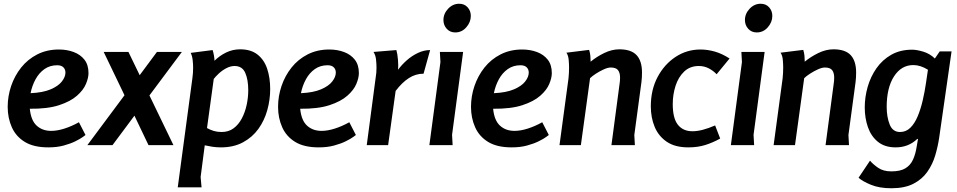

<svg xmlns="http://www.w3.org/2000/svg" viewBox="-20 -774 5102 1024"><path d="M294 -510Q337 -510 373 -496.5Q409 -483 430.5 -455.5Q452 -428 452 -384Q452 -359 438.5 -326.5Q425 -294 390.5 -263.5Q356 -233 295 -213Q234 -193 139 -194Q145 -132 175.5 -104Q206 -76 253 -76Q285 -76 323 -88Q361 -100 401 -122L436 -54Q436 -54 422.5 -44Q409 -34 383 -21Q357 -8 320.5 2Q284 12 238 12Q160 12 112.5 -17Q65 -46 43 -95.5Q21 -145 21 -204Q21 -261 39.5 -315.5Q58 -370 93 -414Q128 -458 179 -484Q230 -510 294 -510ZM285 -426Q246 -426 217 -405.5Q188 -385 169.5 -351Q151 -317 143 -277Q209 -280 250 -297.5Q291 -315 310 -339.5Q329 -364 329 -387Q329 -404 318 -415Q307 -426 285 -426Z M665 -497 725 -373 817 -497H950L777 -265L905 0H772L697 -157L580 0H446L644 -266L533 -497Z M1261 -511Q1318 -511 1353.5 -483Q1389 -455 1405 -407Q1421 -359 1421 -299Q1421 -242 1405.5 -186.5Q1390 -131 1358 -86.5Q1326 -42 1276 -15Q1226 12 1158 12Q1134 12 1111.5 8.5Q1089 5 1072 1L1050 170L1055 225H928L1006 -356Q1008 -370 1009 -384.5Q1010 -399 1010 -413Q1010 -432 1007.5 -454Q1005 -476 997 -492L1114 -507Q1123 -478 1124 -450Q1151 -477 1186 -494Q1221 -511 1261 -511ZM1231 -422Q1209 -422 1186.5 -410Q1164 -398 1146.5 -381.5Q1129 -365 1120 -353L1084 -91Q1102 -81 1120.5 -75.5Q1139 -70 1162 -70Q1199 -70 1225.5 -89.5Q1252 -109 1269.5 -142Q1287 -175 1295.5 -214.5Q1304 -254 1304 -293Q1304 -349 1288 -385.5Q1272 -422 1231 -422Z M1736 -510Q1779 -510 1815 -496.5Q1851 -483 1872.5 -455.5Q1894 -428 1894 -384Q1894 -359 1880.5 -326.5Q1867 -294 1832.5 -263.5Q1798 -233 1737 -213Q1676 -193 1581 -194Q1587 -132 1617.5 -104Q1648 -76 1695 -76Q1727 -76 1765 -88Q1803 -100 1843 -122L1878 -54Q1878 -54 1864.5 -44Q1851 -34 1825 -21Q1799 -8 1762.5 2Q1726 12 1680 12Q1602 12 1554.5 -17Q1507 -46 1485 -95.5Q1463 -145 1463 -204Q1463 -261 1481.5 -315.5Q1500 -370 1535 -414Q1570 -458 1621 -484Q1672 -510 1736 -510ZM1727 -426Q1688 -426 1659 -405.5Q1630 -385 1611.5 -351Q1593 -317 1585 -277Q1651 -280 1692 -297.5Q1733 -315 1752 -339.5Q1771 -364 1771 -387Q1771 -404 1760 -415Q1749 -426 1727 -426Z M2094 -507Q2100 -486 2102.5 -455Q2105 -424 2103 -402Q2122 -428 2149 -452Q2176 -476 2208.5 -491.5Q2241 -507 2274 -507L2239 -381Q2197 -381 2160.5 -357.5Q2124 -334 2090 -289L2050 0H1936L1984 -363Q1986 -373 1987 -386.5Q1988 -400 1988 -413Q1988 -433 1985.5 -456.5Q1983 -480 1972 -497Z M2491 -689Q2491 -656 2467 -628.5Q2443 -601 2408 -601Q2380 -601 2362.5 -620.5Q2345 -640 2345 -667Q2345 -701 2370 -727.5Q2395 -754 2429 -754Q2457 -754 2474 -735Q2491 -716 2491 -689ZM2450 -497 2391 -55 2394 0H2270L2329 -443L2326 -497Z M2765 -510Q2808 -510 2844 -496.5Q2880 -483 2901.5 -455.5Q2923 -428 2923 -384Q2923 -359 2909.5 -326.5Q2896 -294 2861.5 -263.5Q2827 -233 2766 -213Q2705 -193 2610 -194Q2616 -132 2646.5 -104Q2677 -76 2724 -76Q2756 -76 2794 -88Q2832 -100 2872 -122L2907 -54Q2907 -54 2893.5 -44Q2880 -34 2854 -21Q2828 -8 2791.5 2Q2755 12 2709 12Q2631 12 2583.5 -17Q2536 -46 2514 -95.5Q2492 -145 2492 -204Q2492 -261 2510.5 -315.5Q2529 -370 2564 -414Q2599 -458 2650 -484Q2701 -510 2765 -510ZM2756 -426Q2717 -426 2688 -405.5Q2659 -385 2640.5 -351Q2622 -317 2614 -277Q2680 -280 2721 -297.5Q2762 -315 2781 -339.5Q2800 -364 2800 -387Q2800 -404 2789 -415Q2778 -426 2756 -426Z M3122 -508Q3127 -492 3128.5 -476.5Q3130 -461 3130 -445Q3161 -471 3202 -491Q3243 -511 3283 -511Q3346 -511 3375 -480Q3404 -449 3404 -387Q3404 -360 3401 -336L3363 -54L3366 0H3241L3284 -324Q3287 -342 3287 -360Q3287 -386 3276 -400Q3265 -414 3237 -414Q3222 -414 3200 -404Q3178 -394 3158 -381Q3138 -368 3127 -357L3078 0H2964L3012 -356Q3015 -385 3015 -414Q3015 -431 3013 -454.5Q3011 -478 3001 -493Z M3802 -378Q3784 -397 3760 -409.5Q3736 -422 3707 -422Q3660 -422 3629 -392.5Q3598 -363 3583 -316.5Q3568 -270 3568 -219Q3568 -143 3595.5 -108.5Q3623 -74 3673 -74Q3699 -74 3729 -82Q3759 -90 3794 -105L3821 -35Q3781 -13 3741 -0.5Q3701 12 3651 12Q3580 12 3536 -18Q3492 -48 3471.5 -97.5Q3451 -147 3451 -207Q3451 -295 3487 -363Q3523 -431 3583 -470.5Q3643 -510 3716 -510Q3753 -510 3792 -499Q3831 -488 3871 -462Z M4099 -689Q4099 -656 4075 -628.5Q4051 -601 4016 -601Q3988 -601 3970.5 -620.5Q3953 -640 3953 -667Q3953 -701 3978 -727.5Q4003 -754 4037 -754Q4065 -754 4082 -735Q4099 -716 4099 -689ZM4058 -497 3999 -55 4002 0H3878L3937 -443L3934 -497Z M4264 -508Q4269 -492 4270.5 -476.5Q4272 -461 4272 -445Q4303 -471 4344 -491Q4385 -511 4425 -511Q4488 -511 4517 -480Q4546 -449 4546 -387Q4546 -360 4543 -336L4505 -54L4508 0H4383L4426 -324Q4429 -342 4429 -360Q4429 -386 4418 -400Q4407 -414 4379 -414Q4364 -414 4342 -404Q4320 -394 4300 -381Q4280 -368 4269 -357L4220 0H4106L4154 -356Q4157 -385 4157 -414Q4157 -431 4155 -454.5Q4153 -478 4143 -493Z M4992 -500H5055L4989 -40Q4982 7 4968 54.5Q4954 102 4926 142Q4898 182 4851.5 206Q4805 230 4734 230Q4670 230 4625 211.5Q4580 193 4559 174L4620 83Q4636 102 4663.5 121Q4691 140 4734 140Q4782 140 4809 123.5Q4836 107 4849.5 77Q4863 47 4869 8L4876 -33H4872Q4825 12 4757 12Q4699 12 4662.5 -17.5Q4626 -47 4609 -95.5Q4592 -144 4592 -201Q4592 -256 4607.5 -310.5Q4623 -365 4654.5 -410Q4686 -455 4733.5 -482Q4781 -509 4845 -509Q4869 -509 4904 -498.5Q4939 -488 4966 -462ZM4709 -204Q4709 -150 4725 -110Q4741 -70 4780 -70Q4812 -70 4835 -92.5Q4858 -115 4874 -153Q4890 -191 4901 -238Q4912 -285 4919 -334L4929 -402Q4889 -427 4851 -427Q4787 -427 4748 -366.5Q4709 -306 4709 -204Z"/></svg>

Font: Rosario
Style: Bold Italic
Weight: 700
Italic angle: -8.05°
Designer: Hector Gatti
Foundry: Omnibus Type
Version: Version 1.101; ttfautohint (v1.8.1.43-b0c9)